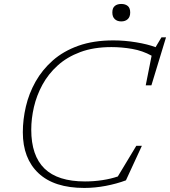

<svg xmlns="http://www.w3.org/2000/svg" viewBox="-20 -916 838 946"><path d="M600.5 -27.5Q555 -10.5 501.2 -0.2Q447.5 10 395.5 10Q247 10 169.8 -62.5Q92.5 -135 92.5 -264.5Q92.5 -327 107.5 -391.2Q122.5 -455.5 155.2 -513.8Q188 -572 240 -618Q292 -664 366.2 -690.5Q440.5 -717 538.5 -717Q594 -717 651.2 -707.5Q708.5 -698 746.5 -683.5L775.5 -732H798L726 -495.5H698L727 -641.5Q683 -666 631.5 -675Q580 -684 529 -684Q441.5 -684 375.8 -659.5Q310 -635 264 -593.2Q218 -551.5 189.2 -498.8Q160.5 -446 147.2 -388.8Q134 -331.5 134 -277Q134 -149 199.2 -85.5Q264.5 -22 399 -22Q442.5 -22 484.8 -28.5Q527 -35 560.5 -46.5L651.5 -197.5H679ZM577.5 -810.5Q557.5 -810.5 545.5 -821.8Q533.5 -833 533.5 -854.5Q533.5 -876.5 545.5 -886.5Q557.5 -896.5 577.5 -896.5Q597.5 -896.5 609.5 -886.5Q621.5 -876.5 621.5 -854.5Q621.5 -833 609.5 -821.8Q597.5 -810.5 577.5 -810.5Z"/></svg>

Font: Newsreader 6pt ExtraLight
Style: Italic
Weight: 275
Italic angle: -17°
Designer: Hugues Gentile
Foundry: Production Type
Version: Version 1.003; ttfautohint (v1.8.3)